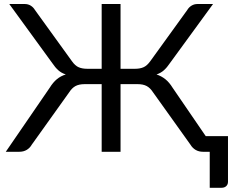

<svg xmlns="http://www.w3.org/2000/svg" viewBox="-20 -736 1128 931"><path d="M1085.5 -76V145.5Q1085.5 158.5 1077 166.5Q1068.5 174.5 1054.5 174.5H997V0H965Q944 0 928.5 -9.2Q913 -18.5 903.5 -34.5L722 -288.5Q708.5 -309.5 691.2 -318.8Q674 -328 647.5 -328H564.5V0H473V-328H390.5Q363.5 -328 346.2 -318.8Q329 -309.5 315.5 -288.5L134 -34.5Q125 -18.5 109.5 -9.2Q94 0 73 0H8L221 -310.5Q237 -336.5 255.8 -352Q274.5 -367.5 299 -375Q277.5 -382 262.5 -395.5Q247.5 -409 233.5 -430L25 -716.5H100.5Q116 -716.5 128.8 -708.8Q141.5 -701 149.5 -687.5L329 -439Q344.5 -417 361.8 -409.8Q379 -402.5 402 -402.5H473V-716.5H564.5V-402.5H636Q658.5 -402.5 675.5 -409.8Q692.5 -417 708.5 -439L888 -687.5Q896 -701 909 -708.8Q922 -716.5 937 -716.5H1013L804 -430Q790 -409 775 -395.5Q760 -382 739 -375Q763 -367 782 -351.8Q801 -336.5 817 -310.5L977.5 -76Z"/></svg>

Font: Lato-Regular
Style: Regular
Weight: 400
Designer: Lukasz Dziedzic with Adam Twardoch and Botio Nikoltchev
Foundry: tyPoland Lukasz Dziedzic
Version: Version 2.015; 2015-08-06; http://www.latofonts.com/